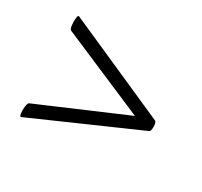

<svg xmlns="http://www.w3.org/2000/svg" viewBox="-83 -462 572 544"><g transform="rotate(30 203.5 -190.0)"><path d="M371 -206Q376 -203 376 -188.5Q376 -174 371 -172L37 -25Q33 -23 31.5 -33.5Q30 -44 31.5 -56Q33 -68 37 -70L352 -205V-173L37 -308Q33 -310 31.5 -322.5Q30 -335 31.5 -346Q33 -357 37 -354Z"/></g></svg>

Font: Cormorant SemiBold
Style: Regular
Weight: 600
Designer: Christian Thalmann (Catharsis Fonts)
Foundry: Catharsis Fonts
Version: Version 4.000